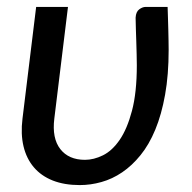

<svg xmlns="http://www.w3.org/2000/svg" viewBox="-20 -527 554 555"><path d="M176.5 -507 137 -184Q130 -127.5 154.2 -96.2Q178.5 -65 225.5 -65Q251 -65 277.5 -78Q304 -91 325.8 -122.5Q347.5 -154 361.5 -206.8Q375.5 -259.5 375.5 -338.5Q375.5 -352.5 375 -370Q374.5 -387.5 374 -405.8Q373.5 -424 372.8 -442Q372 -460 372 -476Q373 -493 382.5 -500Q392 -507 401 -507H464.5Q465 -493 465.5 -476Q466 -459 466.5 -442Q467 -425 467.2 -409.5Q467.5 -394 467.5 -383Q467.5 -310.5 457.2 -253.2Q447 -196 429 -152.5Q411 -109 386.2 -78.5Q361.5 -48 333 -28.8Q304.5 -9.5 273.2 -0.8Q242 8 210.5 8Q166 8 132.5 -5.2Q99 -18.5 77.8 -43.5Q56.5 -68.5 48 -104Q39.5 -139.5 45 -184L84.5 -507Z"/></svg>

Font: Lato Medium
Style: Italic
Weight: 500
Italic angle: -7°
Designer: Lukasz Dziedzic
Foundry: tyPoland Lukasz Dziedzic
Version: Version 2.006; 2014-01-15